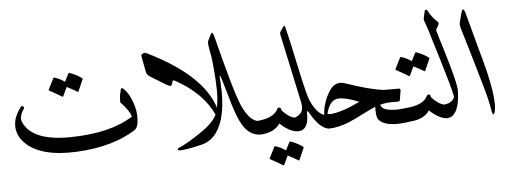

<svg xmlns="http://www.w3.org/2000/svg" viewBox="-56 -875 3340 1247"><g transform="rotate(-5 1614.0 -251.0)"><path d="M755 -372Q772 -356 785.5 -333Q799 -310 809 -281Q830 -224 827 -169Q825 -115 800 -99Q727 -53 632 -26Q537 1 418 7Q181 19 80 -83Q16 -149 37 -236Q42 -254 52.5 -273.5Q63 -293 78 -314Q82 -321 90 -319Q95 -318 98 -311Q101 -305 97 -300Q82 -280 76 -257Q69 -235 78 -216Q135 -86 390 -91Q517 -93 617.5 -117.5Q718 -142 792 -189Q782 -228 727 -285Q724 -288 725 -309Q725 -311 725 -312Q726 -336 736 -372Q740 -386 755 -372ZM406 -505Q407 -508 413 -507Q434 -500 453.5 -490Q473 -480 492 -466Q497 -462 494 -457L460 -381Q458 -378 450 -383Q447 -386 431 -394.5Q415 -403 387 -418L359 -359Q357 -354 349 -360Q345 -363 325.5 -374Q306 -385 272 -404Q267 -407 269 -410L306 -483Q307 -486 313 -485Q331 -480 347.5 -471.5Q364 -463 379 -452Z M1348 -198Q1364 -148 1355 -138Q1345 -128 1335 -153Q1270 -298 1094 -395Q1078 -404 1075 -395L1069 -375Q1066 -367 1059 -366Q1054 -365 1032 -377L934 -437Q912 -451 908 -468L888 -574Q886 -584 898 -591Q909 -597 923 -591Q1278 -418 1348 -198Z M1328 -634 1348 -675Q1360 -701 1370 -664Q1416 -482 1449 -366.5Q1482 -251 1503 -202Q1547 -103 1601 -90Q1631 -82 1633 -21Q1634 0 1617 0Q1531 0 1484 -104Q1470 -133 1455.5 -176Q1441 -219 1426 -275Q1410 -331 1400.5 -361.5Q1391 -392 1389 -396Q1388 -400 1386.5 -401.5Q1385 -403 1384 -404Q1381 -405 1385 -358Q1400 -130 1319 -27Q1284 17 1231 31Q1174 45 1135 51.5Q1096 58 1077 56Q1072 56 1071 49Q1070 44 1075 41Q1106 29 1144 6.5Q1182 -16 1228 -47Q1320 -110 1339 -166Q1363 -242 1355 -372Q1351 -437 1346 -485Q1341 -533 1335 -562Q1329 -591 1327 -609.5Q1325 -628 1328 -634Z M1845 -90Q1864 -85 1866 -79Q1869 -71 1870 -55Q1873 0 1861 0Q1807 0 1742 -61Q1706 -6 1617 0Q1607 0 1601 -15L1586 -57Q1582 -66 1586 -78Q1590 -88 1601 -90Q1710 -99 1737 -156Q1741 -164 1750 -164Q1759 -164 1761 -155Q1762 -147 1765 -143Q1806 -98 1845 -90ZM1797 64Q1798 61 1804 62Q1825 69 1844.5 79Q1864 89 1883 103Q1888 107 1885 112L1851 188Q1849 191 1841 186Q1838 183 1822 174.5Q1806 166 1778 151L1750 210Q1748 215 1740 209Q1736 206 1716.5 195Q1697 184 1663 165Q1658 162 1660 159L1697 86Q1698 83 1704 84Q1722 89 1738.5 97.5Q1755 106 1770 117Z M2043 -90Q2056 -87 2060 -61Q2070 1 2059 0Q2000 -8 1940 -115Q1933 -126 1930 -125.5Q1927 -125 1927 -112Q1930 -2 1861 0Q1855 0 1848 -11Q1812 -80 1845 -90Q1878 -101 1892 -126Q1903 -148 1896 -182L1799 -635Q1797 -648 1800 -652L1823 -686Q1831 -697 1835 -681Q1841 -657 1849 -624Q1857 -591 1866 -549Q1898 -397 1918 -310.5Q1938 -224 1946 -204Q1988 -102 2043 -90Z M2065 -203Q2092 -262 2121 -279Q2150 -297 2186 -285Q2352 -228 2439 -219H2535Q2547 -219 2545 -205L2535 -143Q2534 -135 2518 -135Q2480 -137 2452 -134Q2424 -131 2405 -125Q2415 -103 2429 -97Q2480 -76 2577 -90Q2608 -95 2604 -22Q2603 -2 2593 0Q2428 27 2383 -33Q2370 -50 2372 -115Q2363 -111 2343.5 -102Q2324 -93 2294 -78Q2237 -49 2198 -32Q2122 0 2058 0Q2029 -43 2038 -97Q2040 -147 2065 -203ZM2272 -156Q2161 -201 2118 -185Q2078 -170 2059 -98Q2065 -93 2077 -93Q2152 -98 2272 -156Z M2820 -90Q2839 -85 2841 -79Q2844 -71 2845 -55Q2848 0 2836 0Q2782 0 2717 -61Q2681 -6 2592 0Q2582 0 2576 -15L2561 -57Q2557 -66 2561 -78Q2565 -88 2576 -90Q2685 -99 2712 -156Q2716 -164 2725 -164Q2734 -164 2736 -155Q2737 -147 2740 -143Q2781 -98 2820 -90ZM2661 -442Q2662 -445 2668 -444Q2689 -437 2708.5 -427Q2728 -417 2747 -403Q2752 -399 2749 -394L2715 -318Q2713 -315 2705 -320Q2702 -323 2686 -331.5Q2670 -340 2642 -355L2614 -296Q2612 -291 2604 -297Q2600 -300 2580.5 -311Q2561 -322 2527 -341Q2522 -344 2524 -347L2561 -420Q2562 -423 2568 -422Q2586 -417 2602.5 -408.5Q2619 -400 2634 -389Z M2736 -660Q2744 -696 2746 -705Q2747 -714 2754 -714Q2762 -714 2767 -704Q2790 -659 2823 -631Q2834 -621 2826 -608L2809 -577Q2817 -549 2824.5 -523Q2832 -497 2840 -473Q2917 -224 2916 -171Q2912 -12 2836 0Q2835 0 2834 0Q2818 -2 2809 -66Q2807 -82 2813 -87Q2816 -90 2820 -90Q2874 -96 2888 -135Q2880 -174 2862.5 -236Q2845 -298 2820 -381Q2795 -464 2779 -515Q2763 -566 2758 -585L2738 -642Q2734 -654 2736 -660Z M2982 -670Q2994 -719 3009 -672L3075 -427Q3171 -96 3140 -7Q3135 5 3130 -1Q3125 -6 3123 -18Q3110 -102 3078 -207Q3077 -211 3023 -397L2969 -578Q2964 -598 2967 -612Z"/></g></svg>

Font: Amiri
Style: Italic
Weight: 400
Italic angle: 10°
Designer: Khaled Hosny
Version: Version 0.113